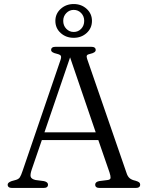

<svg xmlns="http://www.w3.org/2000/svg" viewBox="-20 -932 734 952"><path d="M218 -16.5Q218 0 195.5 0H40.5Q18 0 18 -16.5Q18 -27 37.5 -34L59 -40Q72.5 -44 78.5 -53Q84.5 -62 92.5 -86L280 -634.5Q285 -649.5 281.5 -655.5Q278 -661.5 261 -665.5Q233.5 -671.5 233.5 -684Q233.5 -700 256 -700H432Q454.5 -700 454.5 -684Q454.5 -671 427.5 -665Q414 -662.5 411 -657.2Q408 -652 412 -640L607 -75.5Q612.5 -57.5 622.5 -48.8Q632.5 -40 651.5 -36Q665 -32 670 -27.8Q675 -23.5 675 -16.5Q675 0 652.5 0H474.5Q452 0 452 -16.5Q452 -30 471.5 -34L514.5 -39.5Q527.5 -41.5 528.2 -50Q529 -58.5 523 -77L467.5 -237.5H187.5L137 -90.5Q129 -66.5 132.2 -55.5Q135.5 -44.5 156 -39.5L198 -34Q218 -29.5 218 -16.5ZM200.5 -276H454.5L327.5 -647.5ZM345.5 -744.5Q307.5 -744.5 281 -768.2Q254.5 -792 254.5 -828.5Q254.5 -864 281 -888Q307.5 -912 345.5 -912Q383.5 -912 409.8 -888Q436 -864 436 -828.5Q436 -792.5 409.8 -768.5Q383.5 -744.5 345.5 -744.5ZM345.5 -883Q324 -883 308.8 -867.2Q293.5 -851.5 293.5 -828.5Q293.5 -805 308.8 -789.2Q324 -773.5 345.5 -773.5Q367.5 -773.5 382.5 -789.2Q397.5 -805 397.5 -828.5Q397.5 -851.5 382.5 -867.2Q367.5 -883 345.5 -883Z"/></svg>

Font: Fraunces 9pt S050 Light
Style: Regular
Weight: 300
Version: Version 1.000; ttfautohint (v1.8.3)